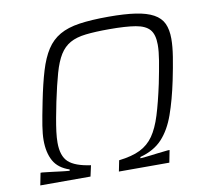

<svg xmlns="http://www.w3.org/2000/svg" viewBox="-78 -781 929 866"><g transform="rotate(-10 387.0 -348.0)"><path d="M38 0 49 -56H57Q67 -55 79 -53.5Q91 -52 105 -50.5Q119 -49 132.5 -47Q146 -45 158 -44Q170 -43 180 -42L181 -48Q130 -65 109 -103Q88 -141 88 -198Q88 -225 94 -263.5Q100 -302 114 -371Q130 -451 147 -507.5Q164 -564 188 -601Q212 -638 248.5 -659Q285 -680 339.5 -688Q394 -696 473 -696Q547 -696 597 -688.5Q647 -681 678 -664Q709 -647 722 -619Q735 -591 735 -549Q735 -514 727.5 -467Q720 -420 708 -362Q690 -276 667 -211Q644 -146 606.5 -105.5Q569 -65 505 -48L504 -42Q514 -43 527 -44Q540 -45 554 -47Q568 -49 582 -50.5Q596 -52 609 -53.5Q622 -55 632 -56H640L629 0H398L408 -50Q468 -57 505.5 -75.5Q543 -94 567 -128.5Q591 -163 608.5 -219Q626 -275 644 -359Q656 -418 663 -460.5Q670 -503 670 -533Q670 -580 650.5 -602.5Q631 -625 586.5 -632.5Q542 -640 466 -640Q402 -640 358.5 -635Q315 -630 286.5 -614Q258 -598 239 -567.5Q220 -537 205.5 -486Q191 -435 175 -359Q167 -320 161 -287Q155 -254 151.5 -226.5Q148 -199 148 -176Q148 -115 177.5 -87.5Q207 -60 279 -50L268 0Z"/></g></svg>

Font: Saira SemiExpanded Light
Style: Italic
Weight: 300
Width: 6
Italic angle: -12°
Designer: Hector Gatti with collaboration of the Omnibus-Type team
Foundry: Omnibus-Type
Version: Version 1.101